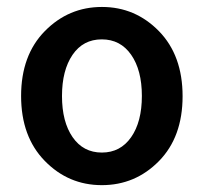

<svg xmlns="http://www.w3.org/2000/svg" viewBox="-20 -523 589 555"><path d="M189.9 -126.5Q220.7 -82 274.4 -82Q328.1 -82 359.1 -126.5Q390.1 -170.9 390.1 -245.6Q390.1 -320.3 359.1 -364.7Q328.1 -409.2 274.2 -409.2Q220.2 -409.2 189.7 -364.5Q159.2 -319.8 159.2 -245.4Q159.2 -170.9 189.9 -126.5ZM439.5 -57.4Q371.1 12.2 274.4 12.2Q177.7 12.2 109.4 -57.9Q41 -127.9 41 -245.6Q41 -363.3 109.6 -433.1Q178.2 -502.9 274.7 -502.9Q371.1 -502.9 439.5 -432.9Q507.8 -362.8 507.8 -244.9Q507.8 -127 439.5 -57.4Z"/></svg>

Font: SourceSansPro-Semibold
Style: Regular
Weight: 600
Designer: Paul D. Hunt
Foundry: Adobe Systems Incorporated
Version: Version 2.020;PS 2.0;hotconv 1.0.86;makeotf.lib2.5.63406